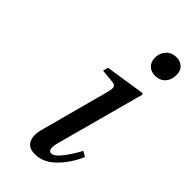

<svg xmlns="http://www.w3.org/2000/svg" viewBox="-232 -765 827 827"><g transform="rotate(45 181.5 -351.5)"><path d="M244.1 -648.9Q244.1 -675.3 261.5 -695.1Q278.8 -714.8 309.1 -714.8Q332 -714.8 347.4 -701.2Q362.8 -687.5 362.8 -660.2Q362.8 -629.9 345.5 -611.3Q328.1 -592.8 298.8 -592.8Q275.4 -592.8 259.8 -607.4Q244.1 -622.1 244.1 -648.9ZM120.1 -85.9 204.1 -398.9Q210.9 -425.3 207 -434.3Q203.1 -443.4 183.1 -444.8L126 -450.2L131.8 -474.1L314 -502L318.8 -497.1L210 -95.2Q194.8 -40 220.2 -40Q238.8 -40 265.1 -75Q291.5 -109.9 310.1 -146L334 -131.8Q305.7 -68.8 263.9 -28.3Q222.2 12.2 171.9 12.2Q132.8 12.2 120.1 -15.4Q107.4 -43 120.1 -85.9Z"/></g></svg>

Font: Linguistics Pro
Style: Italic
Weight: 400
Italic angle: -12°
Designer: Stefan Peev, Context Ltd
Foundry: Stefan Peev, Context Ltd
Version: Version 001.000